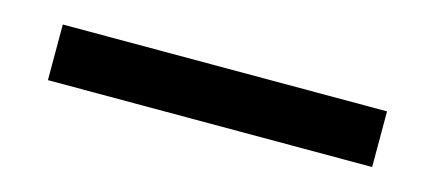

<svg xmlns="http://www.w3.org/2000/svg" viewBox="-25 -42 657 290"><g transform="rotate(15 303.0 102.5)"><path d="M50 59H557V146H50Z"/></g></svg>

Font: EncodeSans
Style: Medium
Weight: 500
Designer: Pablo Impallari, Andres Torresi
Foundry: Pablo Impallari, Andres Torresi
Version: Version 1.000; ttfautohint (v1.4.1)